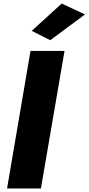

<svg xmlns="http://www.w3.org/2000/svg" viewBox="-20 -1069 502 1089"><path d="M153 -780 20 0H212L346 -780ZM462 -987 330 -1049 160 -894 265 -841Z"/></svg>

Font: Jost Black
Style: Italic
Weight: 900
Italic angle: -5°
Version: Version 3.710